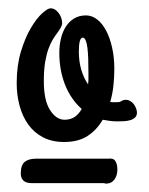

<svg xmlns="http://www.w3.org/2000/svg" viewBox="-20 -722 358 460"><path d="M271 -480Q275.4 -482.9 282.2 -482.9Q287.1 -482.9 292 -480Q296.9 -477.1 300.3 -472.7Q303.7 -468.3 305.9 -462.6Q308.1 -457 308.1 -452.1Q308.1 -444.8 303.5 -440.4Q298.8 -436 292 -434.1Q285.2 -432.1 276.9 -431.6Q268.6 -431.2 261.2 -431.2Q251.5 -431.2 242.9 -432.4Q234.4 -433.6 226.1 -435.1Q211.9 -410.6 189.7 -396.2Q167.5 -381.8 133.8 -381.8Q104.5 -381.8 83 -393.1Q61.5 -404.3 47.6 -423.8Q33.7 -443.4 26.9 -468.8Q20 -494.1 20 -522.9Q20 -564.9 30 -598.1Q40 -631.3 53.7 -654.5Q67.4 -677.7 80.8 -689.9Q94.2 -702.1 101.1 -702.1Q106.9 -702.1 111.8 -699Q116.7 -695.8 120.6 -690.7Q124.5 -685.5 126.7 -679.2Q128.9 -672.9 128.9 -667Q128.9 -661.6 125.7 -656Q122.6 -650.4 117.2 -643.1Q112.3 -636.7 106.7 -627.7Q101.1 -618.7 96.2 -605.2Q91.3 -591.8 88.1 -573Q85 -554.2 85 -527.8Q85 -481.4 99.9 -458.3Q114.7 -435.1 134.8 -435.1Q148.9 -435.1 158.9 -441.9Q168.9 -448.7 175.8 -460.9Q149.4 -484.4 135.7 -519.3Q122.1 -554.2 122.1 -595.2Q122.1 -613.3 126 -629.6Q129.9 -646 137.9 -658.4Q146 -670.9 158 -678Q169.9 -685.1 186 -685.1Q200.2 -685.1 212.6 -675.5Q225.1 -666 234.1 -648.9Q243.2 -631.8 248.5 -608.4Q253.9 -585 253.9 -557.1Q253.9 -536.6 251.7 -516.4Q249.5 -496.1 244.1 -478Q247.1 -477.1 249.5 -477.1Q252 -477.1 254.9 -477.1Q259.8 -477.1 263.9 -477.3Q268.1 -477.5 271 -480ZM168.9 -598.1Q168.9 -575.2 174.6 -555.4Q180.2 -535.6 190.9 -520Q191.9 -525.9 191.9 -532.5Q191.9 -539.1 191.9 -544.9Q191.9 -564 191.4 -579.8Q190.9 -595.7 189.5 -607.2Q188 -618.7 185.3 -625.2Q182.6 -631.8 178.2 -631.8Q168.9 -631.8 168.9 -598.1ZM238.8 -341.8Q251.5 -343.8 256.3 -336.2Q261.2 -328.6 261.2 -315.9Q261.2 -301.8 254.2 -292Q247.1 -282.2 234.9 -282.2Q233.9 -282.2 232.7 -282.2Q231.4 -282.2 230 -283.2H56.2Q42.5 -283.2 36.1 -289.3Q29.8 -295.4 29.8 -306.2Q29.8 -326.7 39.3 -334.2Q48.8 -341.8 65.9 -341.8Z"/></svg>

Font: Grand Hotel
Style: Regular
Weight: 400
Designer: Brian J. Bonislawsky & Jim Lyles for Astigmatic (AOETI)
Foundry: Astigmatic (AOETI)
Version: Version 001.000